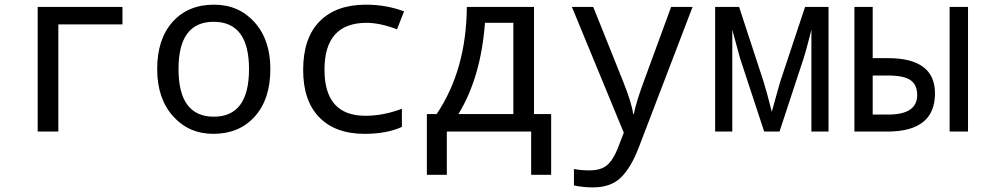

<svg xmlns="http://www.w3.org/2000/svg" viewBox="-20 -566 4241 826"><path d="M506.8 -460.9H231V0H142.1V-536.1H506.8Z M897.9 9.8Q792.5 9.8 724.4 -66.2Q656.2 -142.1 656.2 -269Q656.2 -397.5 722.4 -471.7Q788.6 -545.9 900.9 -545.9Q1007.3 -545.9 1075.2 -470.2Q1143.1 -394.5 1143.1 -269Q1143.1 -139.6 1076.2 -64.9Q1009.3 9.8 897.9 9.8ZM899.9 -64Q1051.3 -64 1051.3 -269Q1051.3 -472.2 898.9 -472.2Q748 -472.2 748 -269Q748 -64 899.9 -64Z M1718.3 -517.1 1688 -439.9Q1614.7 -467.8 1557.1 -467.8Q1376 -467.8 1376 -266.1Q1376 -67.9 1552.2 -67.9Q1628.9 -67.9 1709 -98.1V-20Q1643.6 9.8 1548.3 9.8Q1422.9 9.8 1353.5 -61.3Q1284.2 -132.3 1284.2 -265.1Q1284.2 -402.3 1355 -474.1Q1425.8 -545.9 1554.2 -545.9Q1641.1 -545.9 1718.3 -517.1Z M2351.1 186H2265.1V0H1902.3V186H1816.4V-75.2H1858.4Q1986.3 -265.1 1988.3 -536.1H2277.3V-75.2H2351.1ZM2188.5 -75.2V-467.8H2066.4Q2048.8 -232.9 1952.1 -75.2Z M2440.4 -536.1H2532.2L2660.2 -216.8Q2700.2 -116.7 2703.6 -75.2H2706.5Q2717.8 -129.9 2750.5 -217.8L2867.2 -536.1H2959.5L2727.5 69.8Q2694.8 154.8 2651.4 197.5Q2607.9 240.2 2531.2 240.2Q2489.3 240.2 2449.2 231.9V161.1Q2479.5 167 2515.6 167Q2562.5 167 2588.6 147Q2614.7 127 2635.3 78.1L2663.6 4.9Z M3544.4 0H3470.7V-438Q3466.8 -424.8 3454.6 -376Q3443.8 -334.5 3437.5 -315.9L3333.5 0H3267.6L3163.6 -315.9Q3159.7 -328.1 3130.4 -438V0H3056.6V-536.1H3159.7L3264.6 -215.8Q3276.9 -178.2 3300.3 -85Q3302.7 -91.3 3326.2 -178.2Q3331.1 -197.3 3336.4 -213.9L3443.4 -536.1H3544.4Z M3734.4 -315.9H3799.8Q4002.4 -315.9 4002.4 -164.1Q4002.4 0 3797.4 0H3655.8V-536.1H3734.4ZM3734.4 -241.2V-73.2H3801.8Q3925.8 -73.2 3925.8 -157.2Q3925.8 -201.2 3897 -221.2Q3868.2 -241.2 3799.8 -241.2ZM4144.5 0H4065.4V-536.1H4144.5Z"/></svg>

Font: Droid Sans Mono
Style: Regular
Weight: 400
Monospace: yes
Foundry: Ascender Corporation
Version: Version 1.00 build 112